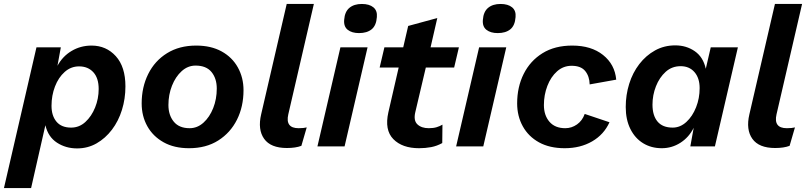

<svg xmlns="http://www.w3.org/2000/svg" viewBox="-56 -739 4074 969"><path d="M-36 210 128 -500H251L234 -407Q260 -455 305.5 -482Q351 -509 406 -509Q480 -509 528.5 -455.5Q577 -402 577 -303Q577 -241 559.5 -184.5Q542 -128 509 -84.5Q476 -41 431.5 -15.5Q387 10 333 10Q276 10 231.5 -19Q187 -48 173 -107L101 210ZM303 -95Q344 -95 375 -123.5Q406 -152 424 -196.5Q442 -241 442 -290Q442 -345 415 -374.5Q388 -404 343 -404Q302 -404 270.5 -376Q239 -348 221.5 -302.5Q204 -257 204 -205Q204 -155 229 -125Q254 -95 303 -95Z M898 9Q823 9 769.5 -21Q716 -51 687.5 -102Q659 -153 659 -217Q659 -299 692 -365.5Q725 -432 787 -470.5Q849 -509 934 -509Q1009 -509 1062.5 -479.5Q1116 -450 1144.5 -398.5Q1173 -347 1173 -284Q1173 -201 1140 -135Q1107 -69 1045.5 -30Q984 9 898 9ZM901 -92Q940 -92 971 -120Q1002 -148 1020 -193.5Q1038 -239 1038 -292Q1038 -343 1011.5 -375.5Q985 -408 931 -408Q892 -408 861 -380Q830 -352 812 -306.5Q794 -261 794 -209Q794 -158 821 -125Q848 -92 901 -92Z M1392 8Q1310 8 1277 -38.5Q1244 -85 1262 -162L1391 -719H1528L1399 -162Q1383 -92 1451 -92Q1477 -92 1492 -96L1465 -3Q1436 8 1392 8Z M1756 -572Q1720 -572 1699 -588.5Q1678 -605 1681 -639Q1684 -680 1707.5 -699.5Q1731 -719 1770 -719Q1808 -719 1828.5 -702Q1849 -685 1846 -653Q1843 -610 1819.5 -591Q1796 -572 1756 -572ZM1799 -500 1683 0H1546L1662 -500Z M2059 9Q1974 9 1929 -37Q1884 -83 1904 -172L1956 -398H1860L1884 -500H1979L2004 -608L2151 -648L2117 -500H2260L2236 -398H2093L2040 -173Q2030 -131 2050.5 -111.5Q2071 -92 2108 -92Q2131 -92 2147.5 -97Q2164 -102 2177 -110L2176 -17Q2149 -2 2120 3.5Q2091 9 2059 9Z M2456 -572Q2420 -572 2399 -588.5Q2378 -605 2381 -639Q2384 -680 2407.5 -699.5Q2431 -719 2470 -719Q2508 -719 2528.5 -702Q2549 -685 2546 -653Q2543 -610 2519.5 -591Q2496 -572 2456 -572ZM2499 -500 2383 0H2246L2362 -500Z M2794 9Q2718 9 2664.5 -20.5Q2611 -50 2582.5 -101.5Q2554 -153 2554 -217Q2554 -300 2587 -366Q2620 -432 2682 -470.5Q2744 -509 2832 -509Q2928 -509 2987.5 -461.5Q3047 -414 3054 -337L2920 -313Q2919 -354 2897.5 -380.5Q2876 -407 2829 -407Q2787 -407 2755.5 -379Q2724 -351 2706.5 -305.5Q2689 -260 2689 -209Q2689 -157 2717 -124.5Q2745 -92 2797 -92Q2829 -92 2856 -111Q2883 -130 2895 -164L3020 -122Q2992 -60 2932.5 -25.5Q2873 9 2794 9Z M3284 9Q3231 9 3190 -16Q3149 -41 3125.5 -88Q3102 -135 3102 -199Q3102 -260 3119.5 -316Q3137 -372 3170.5 -415.5Q3204 -459 3250 -484.5Q3296 -510 3352 -510Q3408 -510 3450.5 -480.5Q3493 -451 3506 -392L3531 -500H3668L3552 0H3428L3445 -94Q3421 -46 3378 -18.5Q3335 9 3284 9ZM3339 -95Q3377 -95 3408 -123.5Q3439 -152 3457 -197.5Q3475 -243 3475 -294Q3475 -345 3449 -375Q3423 -405 3379 -405Q3335 -405 3303.5 -376.5Q3272 -348 3254.5 -303.5Q3237 -259 3237 -211Q3237 -156 3262.5 -125.5Q3288 -95 3339 -95Z M3856 8Q3774 8 3741 -38.5Q3708 -85 3726 -162L3855 -719H3992L3863 -162Q3847 -92 3915 -92Q3941 -92 3956 -96L3929 -3Q3900 8 3856 8Z"/></svg>

Font: Work Sans SemiBold
Style: Italic
Weight: 600
Italic angle: -13°
Designer: Wei Huang
Foundry: Wei Huang
Version: Version 2.012; ttfautohint (v1.8.3)